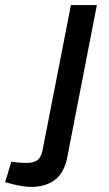

<svg xmlns="http://www.w3.org/2000/svg" viewBox="-152 -523 426 752"><path d="M-131.9 190.4 -107.5 110.5 -89.7 112.8Q-80.1 113.8 -69 114.5Q-58 115.3 -49.2 115.3Q-20.1 115.3 -5.2 104Q9.6 92.6 14.9 64.4L125.8 -503.2H227.4L112 90.4Q100.1 153.5 63.4 181.2Q26.8 209 -29.6 209Q-48 209 -68 205.5Q-87.9 202.1 -108.2 196.9Z"/></svg>

Font: REM Medium
Style: Italic
Weight: 500
Italic angle: -11°
Designer: Octavio Pardo
Foundry: Ashler Design
Version: Version 1.005;gftools[0.9.28]